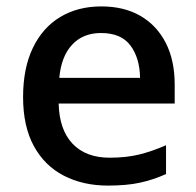

<svg xmlns="http://www.w3.org/2000/svg" viewBox="-20 -569 613 599"><path d="M296 -549Q367 -549 418 -519.5Q469 -490 497 -435.5Q525 -381 525 -305V-246H163Q165 -164 206.5 -120.5Q248 -77 322 -77Q374 -77 414.5 -87Q455 -97 498 -116V-26Q458 -8 416.5 1Q375 10 317 10Q239 10 179 -21Q119 -52 85.5 -113.5Q52 -175 52 -266Q52 -356 82.5 -419.5Q113 -483 168 -516Q223 -549 296 -549ZM295 -466Q239 -466 205 -429.5Q171 -393 165 -326H417Q416 -388 387 -427Q358 -466 295 -466Z"/></svg>

Font: Noto Sans Adlam Unjoined Medium
Style: Regular
Weight: 500
Version: Version 3.001